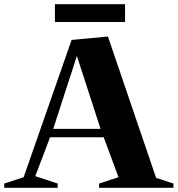

<svg xmlns="http://www.w3.org/2000/svg" viewBox="-30 -889 841 909"><path d="M-10 0V-20L82 -50L309 -700L481 -716L709 -47L791 -20V0H439V-20L531 -50L461 -239H207L137 -55L243 -20V0ZM222 -279H446L334 -624ZM230 -785V-869H562V-785Z"/></svg>

Font: Wittgenstein Extrabold
Style: Regular
Weight: 800
Designer: Jörg Drees
Foundry: Jörg Drees
Version: Version 1.303; ttfautohint (v1.8.4.7-5d5b)